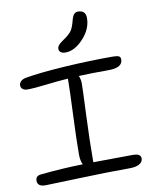

<svg xmlns="http://www.w3.org/2000/svg" viewBox="-94 -1021 794 1003"><g transform="rotate(-10 303.5 -520.0)"><path d="M289.1 -752.9Q272.9 -752.9 263.9 -759.5Q254.9 -766.1 254.9 -777.8Q254.9 -780.8 255.4 -783.7Q255.9 -786.6 257.3 -789.3Q258.8 -792 260 -794.2Q261.2 -796.4 264.2 -799.3Q267.1 -802.2 268.8 -804Q270.5 -805.7 275.1 -809.1Q279.8 -812.5 282 -814.2Q284.2 -815.9 290 -820.1Q295.9 -824.2 298.8 -826.2Q324.7 -844.7 335 -860.8Q345.2 -877 353 -907.2Q359.4 -933.1 367.7 -942.6Q376 -952.1 389.2 -952.1Q430.2 -952.1 430.2 -911.1Q430.2 -853 383.8 -803Q337.4 -752.9 289.1 -752.9ZM65.9 -87.9Q22.9 -87.9 22.9 -119.1Q22.9 -145.5 51.8 -147.9Q164.6 -159.7 275.9 -162.1Q265.1 -182.6 265.1 -215.8Q265.1 -293 271 -426.8Q276.9 -560.5 276.9 -607.9V-616.2Q223.6 -612.8 158.7 -605Q93.8 -597.2 59.1 -597.2Q44.4 -597.2 34.7 -604.5Q24.9 -611.8 24.9 -625Q24.9 -635.7 33.9 -645.5Q43 -655.3 64 -659.2Q141.1 -672.4 270.3 -680.7Q399.4 -689 525.9 -689Q550.8 -689 559.8 -684.3Q568.8 -679.7 568.8 -667Q568.8 -623 494.1 -623Q400.4 -623 335.9 -620.1Q344.2 -599.6 344.2 -579.1Q344.2 -553.2 338.1 -413.3Q332 -273.4 332 -168V-163.1Q461.9 -165 538.1 -165Q564 -165 574 -158.4Q584 -151.9 584 -139.2Q584 -121.6 566.4 -110.4Q548.8 -99.1 513.2 -99.1Q394 -99.1 240 -93.5Q85.9 -87.9 65.9 -87.9Z"/></g></svg>

Font: Shantell Sans Irregular Bouncy
Style: Regular
Weight: 300
Designer: Stephen Nixon, Anya Danilova, Shantell Martin
Foundry: Arrow Type
Version: Version 1.006;[9816181b4]